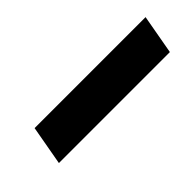

<svg xmlns="http://www.w3.org/2000/svg" viewBox="10 -548 516 516"><g transform="rotate(-45 268.5 -289.5)"><path d="M70.6 -233.3 90.8 -345.9H512.6L492.4 -233.3Z"/></g></svg>

Font: DM Sans 9pt
Style: Italic
Weight: 400
Italic angle: -10°
Designer: Colophon Foundry, Jonny Pinhorn
Foundry: Colophon Foundry
Version: Version 4.004